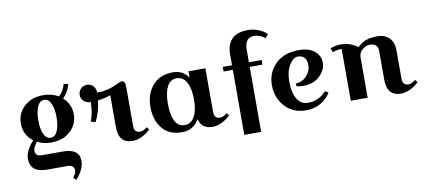

<svg xmlns="http://www.w3.org/2000/svg" viewBox="-86 -1089 3730 1679"><g transform="rotate(-10 1779.5 -250.0)"><path d="M419 132H234Q87 132 87 9Q87 -58 161 -142Q80 -201 80 -305Q80 -394 145 -454.5Q210 -515 315 -515Q391 -515 450 -480Q493 -519 509 -582L548 -572Q530 -502 482 -456Q550 -394 550 -305Q550 -216 485 -155.5Q420 -95 315 -95Q243 -95 190 -124Q155 -75 155 -50Q155 0 213 0H398Q545 0 545 108Q545 185 472 265L448 242Q477 207 477 182.5Q477 158 461.5 145Q446 132 419 132ZM255.5 -426Q235 -379 235 -305Q235 -231 255.5 -184Q276 -137 316 -137Q356 -137 376.5 -184Q397 -231 397 -305Q397 -379 376.5 -426Q356 -473 316 -473Q276 -473 255.5 -426Z M1013 -515Q1043 -515 1043 -458V-111Q1043 -84 1056 -68.5Q1069 -53 1096 -53Q1123 -53 1158 -82L1176 -58Q1096 15 1016 15Q893 15 893 -132V-413Q846 -394 779 -387Q771 -295 726 -203L685 -215Q713 -286 715 -384Q677 -384 653.5 -406Q630 -428 630 -460.5Q630 -493 652.5 -515.5Q675 -538 707.5 -538Q740 -538 762 -515Q784 -492 784 -456H803Q882 -456 971 -500Q1000 -515 1013 -515Z M1753 -500V-111Q1753 -84 1766 -68.5Q1779 -53 1806 -53Q1833 -53 1868 -82L1886 -58Q1806 15 1726 15Q1631 15 1609 -74Q1557 15 1456 15Q1341 15 1281 -59.5Q1221 -134 1221 -249.5Q1221 -365 1285.5 -440Q1350 -515 1466 -515Q1555 -515 1603 -444V-500ZM1404 -402Q1376 -346 1376 -250Q1376 -154 1404 -98Q1432 -42 1489.5 -42Q1547 -42 1577.5 -98.5Q1608 -155 1608 -250Q1608 -345 1577.5 -401.5Q1547 -458 1489.5 -458Q1432 -458 1404 -402Z M1905 -445V-486H1987V-587Q1987 -666 2032 -715.5Q2077 -765 2177 -765Q2226 -765 2270.5 -747Q2315 -729 2344 -699L2317 -668Q2274 -705 2221 -705Q2137 -705 2137 -595V-486H2250V-445H2137V132H1987V-445Z M2586 -47Q2682 -47 2749 -122L2777 -104Q2743 -50 2687 -17.5Q2631 15 2561 15Q2442 15 2371 -63.5Q2300 -142 2300 -253Q2300 -364 2375.5 -439.5Q2451 -515 2585 -515Q2673 -515 2723 -474Q2773 -433 2773 -370Q2773 -307 2717.5 -253.5Q2662 -200 2571 -200Q2540 -200 2511 -207L2509 -231Q2574 -237 2609.5 -280.5Q2645 -324 2645 -368.5Q2645 -413 2625.5 -437Q2606 -461 2566.5 -461Q2527 -461 2491 -405Q2455 -349 2455 -255Q2455 -161 2489 -104Q2523 -47 2586 -47Z M2956 -500Q3038 -500 3104 -450Q3142 -486 3182 -500.5Q3222 -515 3284.5 -515Q3347 -515 3386.5 -475.5Q3426 -436 3426 -368V-111Q3426 -84 3439 -68.5Q3452 -53 3479 -53Q3506 -53 3541 -82L3559 -58Q3479 15 3399 15Q3276 15 3276 -132V-389Q3276 -420 3257 -437Q3238 -454 3204.5 -454Q3171 -454 3138.5 -427Q3106 -400 3106 -357V0H2956V-460Q2911 -460 2876 -445L2862 -482Q2905 -500 2956 -500Z"/></g></svg>

Font: Croissant One
Style: Regular
Weight: 400
Designer: Eduardo Rodriguez Tunni
Foundry: Eduardo Rodriguez Tunni
Version: Version 1.001